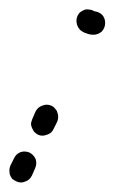

<svg xmlns="http://www.w3.org/2000/svg" viewBox="-51 -288 244 409"><path d="M-30 84Q-28 89 -25 93Q-21 96 -17 98Q-7 103 2 99Q12 96 17 86L24 70Q28 61 25 51Q21 42 12 37Q2 33 -7 36Q-17 40 -21 49L-29 65Q-31 70 -31 75Q-31 80 -30 84ZM17 -16Q19 -11 22 -7Q25 -4 30 -1Q39 3 49 -1Q59 -4 63 -13L71 -29Q73 -34 73 -39Q73 -44 71 -49Q70 -53 66 -57Q63 -61 58 -63Q49 -67 39 -63Q30 -60 25 -51L18 -35Q16 -30 15 -25Q15 -20 17 -16ZM173 -239Q173 -229 166 -221Q158 -214 148 -214Q140 -214 133 -217Q126 -219 120 -224Q113 -231 112 -241Q111 -251 117 -259Q120 -263 125 -265Q129 -268 134 -268Q138 -268 143 -267Q147 -266 150 -264Q160 -263 167 -256Q173 -249 173 -239Z"/></svg>

Font: FRB American Cursive Guidelines Arrows Dotted Black
Style: Bold Italic
Weight: 900
Italic angle: -25°
Version: Version 2.0;Modular Font Editor K font №1